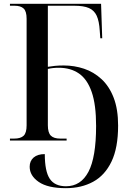

<svg xmlns="http://www.w3.org/2000/svg" viewBox="-20 -734 668 1003"><path d="M324 249Q230 249 182.5 216.5Q135 184 135 137Q135 107 155.5 89Q176 71 214 71Q214 161 240 200Q266 239 325 239Q402 239 442 163.5Q482 88 482 -76Q482 -187 459 -253.5Q436 -320 392.5 -350Q349 -380 287 -380Q271 -380 257 -378.5Q243 -377 230 -374V-80Q230 -41 245.5 -25.5Q261 -10 295 -10H328V0H32V-10H54Q88 -10 103.5 -25Q119 -40 119 -79V-636Q119 -675 103.5 -689.5Q88 -704 56 -704H32V-714H508L514 -534H504L501 -574Q498 -624 485 -652Q472 -680 444.5 -692Q417 -704 369 -704H230V-385Q247 -388 267.5 -390Q288 -392 313 -392Q368 -392 419 -375Q470 -358 510.5 -320.5Q551 -283 574 -223Q597 -163 597 -78Q597 38 562.5 110Q528 182 466.5 215.5Q405 249 324 249Z"/></svg>

Font: Noto Serif Display SemiCondensed Medium
Style: Regular
Weight: 500
Width: 4
Designer: Monotype Design Team
Foundry: Monotype Imaging Inc.
Version: Version 2.009